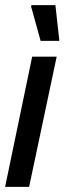

<svg xmlns="http://www.w3.org/2000/svg" viewBox="-25 -732 252 752"><path d="M-5 0 101 -510H197L89 0ZM134 -572 97 -706 98 -712H192L207 -577V-572Z"/></svg>

Font: Saira ExtraCondensed SemiBold
Style: Italic
Weight: 600
Width: 2
Italic angle: -12°
Designer: Hector Gatti with collaboration of the Omnibus-Type team
Foundry: Omnibus-Type
Version: Version 1.101